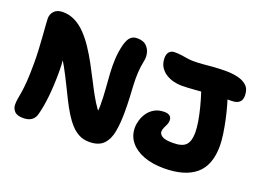

<svg xmlns="http://www.w3.org/2000/svg" viewBox="-107 -965 1659 1234"><g transform="rotate(20 722.0 -348.5)"><path d="M131 18Q88 18 70.5 -1.5Q53 -21 53 -46Q53 -67 56.5 -87Q60 -107 65 -136.5Q70 -166 73.5 -215Q77 -264 77 -342Q77 -385 74.5 -431.5Q72 -478 69 -520.5Q66 -563 63.5 -594.5Q61 -626 61 -638Q61 -668 81 -689Q101 -710 140 -710Q185 -710 224 -690Q263 -670 296.5 -635Q330 -600 359.5 -555.5Q389 -511 415.5 -462.5Q442 -414 466.5 -365.5Q491 -317 514.5 -274.5Q538 -232 561.5 -200Q585 -168 609 -152L510 -106Q522 -111 536 -122.5Q550 -134 560 -158.5Q570 -183 570 -227Q570 -287 565.5 -341Q561 -395 558 -445Q555 -495 557.5 -543.5Q560 -592 573 -643Q584 -682 601 -698.5Q618 -715 646 -715Q688 -715 709 -694.5Q730 -674 736 -646.5Q742 -619 737 -597Q727 -549 725 -508Q723 -467 725 -427Q727 -387 729.5 -342.5Q732 -298 732 -242Q732 -167 721.5 -108.5Q711 -50 678.5 -16.5Q646 17 581 17Q543 17 512.5 1.5Q482 -14 456 -42.5Q430 -71 407 -108.5Q384 -146 361.5 -191Q339 -236 315 -285Q291 -334 263.5 -384Q236 -434 203 -482L234 -488Q240 -454 242.5 -430.5Q245 -407 246 -387Q247 -367 247 -342Q247 -248 239 -172Q231 -96 216 -41Q209 -13 188 2.5Q167 18 131 18ZM1090 12Q1012 12 953 -10Q894 -32 860.5 -73Q827 -114 827 -171Q827 -194 835 -221.5Q843 -249 860 -273.5Q877 -298 905 -314Q933 -330 972 -330Q997 -330 1009.5 -319.5Q1022 -309 1022 -289Q1022 -274 1015.5 -260Q1009 -246 1002.5 -232.5Q996 -219 996 -204Q996 -188 1015.5 -174.5Q1035 -161 1090 -161Q1154 -161 1178.5 -187.5Q1203 -214 1203 -272Q1203 -304 1196 -346.5Q1189 -389 1177 -436Q1165 -483 1150.5 -527.5Q1136 -572 1121 -607Q1111 -635 1127.5 -655.5Q1144 -676 1169 -676Q1225 -675 1258 -657.5Q1291 -640 1309 -591Q1321 -558 1334 -513Q1347 -468 1357.5 -419Q1368 -370 1374.5 -325Q1381 -280 1381 -246Q1381 -113 1307 -50.5Q1233 12 1090 12ZM1014 -526Q989 -526 961 -533Q933 -540 908.5 -555.5Q884 -571 868.5 -596Q853 -621 853 -657Q853 -683 866 -698Q879 -713 903 -713Q928 -713 949.5 -710Q971 -707 992 -703.5Q1013 -700 1033 -700Q1069 -700 1101 -703Q1133 -706 1169.5 -709Q1206 -712 1256 -712Q1295 -712 1333.5 -703.5Q1372 -695 1397 -672Q1422 -649 1422 -604Q1422 -544 1352 -544Q1287 -544 1224.5 -539.5Q1162 -535 1108 -530.5Q1054 -526 1014 -526Z"/></g></svg>

Font: Shantell Sans ExtraBold
Style: Regular
Weight: 800
Designer: Stephen Nixon, Anya Danilova, Shantell Martin
Foundry: Arrow Type
Version: Version 1.011;[c5ecc13dd]